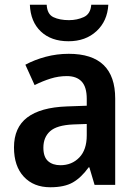

<svg xmlns="http://www.w3.org/2000/svg" viewBox="-20 -780 577 810"><path d="M270 -553Q466 -553 466 -364V0H379L357 -74H354Q323 -31 287.5 -10.5Q252 10 192 10Q122 10 80.5 -34.5Q39 -79 39 -158Q39 -242 95 -284.5Q151 -327 262 -331L346 -334V-363Q346 -413 324.5 -436Q303 -459 262 -459Q227 -459 193.5 -448.5Q160 -438 126 -421L87 -507Q126 -528 173 -540.5Q220 -553 270 -553ZM289 -255Q220 -252 191.5 -226.5Q163 -201 163 -157Q163 -118 182.5 -100.5Q202 -83 235 -83Q283 -83 314.5 -115.5Q346 -148 346 -209V-257ZM437 -760Q433 -691 387 -648.5Q341 -606 269 -606Q196 -606 152.5 -647Q109 -688 106 -760H177Q179 -720 205.5 -707.5Q232 -695 271 -695Q305 -695 333.5 -708Q362 -721 365 -760Z"/></svg>

Font: Noto Sans Tamil SemiCondensed SemiBold
Style: Regular
Weight: 600
Width: 4
Designer: Jelle Bosma - Monotype Design Team
Foundry: Monotype Imaging Inc.
Version: Version 2.004; ttfautohint (v1.8.4.7-5d5b)